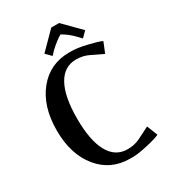

<svg xmlns="http://www.w3.org/2000/svg" viewBox="-195 -907 913 1019"><g transform="rotate(-30 261.0 -398.0)"><path d="M331.1 -804.2 432.1 -702.1 399.9 -669.9 377.9 -692.9Q344.7 -727.5 307.1 -748Q295.4 -742.2 272.7 -724.6Q250 -707 235.8 -692.9L213.9 -669.9L182.1 -702.1L283.2 -804.2ZM298.8 -642.1H314.9Q348.1 -642.1 406.5 -628.4Q464.8 -614.7 486.8 -604L460.9 -540L387.2 -575.2Q353.5 -591.8 312 -591.8Q237.8 -591.8 199 -521.5Q160.2 -451.2 160.2 -316.9Q160.2 -182.6 199 -112.3Q237.8 -42 312 -42Q354.5 -42 387.2 -58.1L460.9 -95.2L486.8 -29.8Q464.8 -19 406.5 -5.6Q348.1 7.8 314.9 7.8H298.8Q180.2 7.8 107.7 -81.3Q35.2 -170.4 35.2 -315.9Q35.2 -462.9 107.7 -552.5Q180.2 -642.1 298.8 -642.1Z"/></g></svg>

Font: Resagokr
Style: Bold
Weight: 600
Designer: gluk
Foundry: gluk
Version: Version 0.95